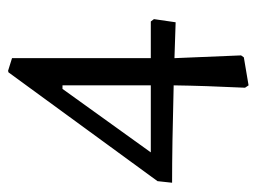

<svg xmlns="http://www.w3.org/2000/svg" viewBox="-102 -444 650 487"><g transform="rotate(-90 223.5 -200.0)"><path d="M320 -143V-495L288 -505L284 -504L8 -126L4 -89C66 -89 148.3 -87.7 251 -85C250.3 -33 248.3 27.3 245 96L251 105L322 93L327 86L320 -83C356 -81.7 386.3 -80.7 411 -80L419 -135L413 -143ZM251 -143H81L242 -367H251Z"/></g></svg>

Font: Alegreya SC
Style: Regular
Weight: 400
Designer: Juan Pablo del Peral
Foundry: Juan Pablo del Peral
Version: Version 1.003